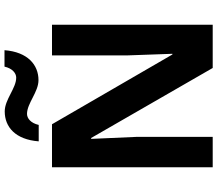

<svg xmlns="http://www.w3.org/2000/svg" viewBox="-76 -889 965 853"><g transform="rotate(-90 406.5 -462.5)"><path d="M205 -773H278C286 -808 307 -825 327 -825C374 -825 424 -774 477 -774C545 -774 602 -822 610 -925H537C529 -890 508 -873 488 -873C441 -873 391 -924 338 -924C269 -924 213 -877 205 -773ZM723 0V-714H587V-376C589 -310 592 -245 594 -179H591L281 -714H90V0H225V-336C222 -404 219 -472 216 -540H220L531 0Z"/></g></svg>

Font: Noto Traditional Nushu
Style: Bold
Weight: 700
Designer: LIU Zhao
Foundry: LiuZhao Studio
Version: Version 2.003